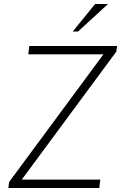

<svg xmlns="http://www.w3.org/2000/svg" viewBox="-20 -941 617 961"><path d="M343.8 -783.2 456.1 -920.9H520.5L370.6 -783.2ZM22 0 25.4 -29.8 497.6 -668.9H121.6L126.5 -710.9H565.9L562.5 -683.1L88.9 -42H481.9L477.1 0Z"/></svg>

Font: Muli
Style: ExtraLightItalic
Weight: 200
Italic angle: -7°
Designer: Vernon Adams
Foundry: newtypography
Version: Version 2.0; ttfautohint (v1.00rc1.2-2d82) -l 8 -r 50 -G 200